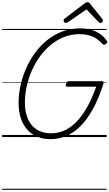

<svg xmlns="http://www.w3.org/2000/svg" viewBox="-20 -1261 1007 1766"><path d="M446 19Q376 19 321.5 -4Q267 -27 229 -70.5Q191 -114 171 -175.5Q151 -237 151 -313Q151 -391 168 -471Q185 -551 218.5 -628Q252 -705 300.5 -772Q349 -839 412 -890.5Q475 -942 552 -971Q629 -1000 718 -1000Q773 -1000 819 -987Q865 -974 901 -948.5Q937 -923 963 -885Q970 -876 966 -868.5Q962 -861 950 -854Q941 -848 934 -850Q927 -852 916 -863Q891 -891 861 -909.5Q831 -928 794 -937.5Q757 -947 713 -947Q636 -947 569 -920.5Q502 -894 446 -847.5Q390 -801 346 -740Q302 -679 271.5 -608.5Q241 -538 225 -464Q209 -390 209 -318Q209 -252 225 -199.5Q241 -147 272 -110Q303 -73 348 -54Q393 -35 451 -35Q500 -35 547 -51Q594 -67 637.5 -100Q681 -133 721 -184Q761 -235 797 -304.5Q833 -374 865 -464H598Q586 -464 584.5 -471Q583 -478 587 -489Q592 -503 597.5 -508.5Q603 -514 614 -514H916Q929 -514 931.5 -508.5Q934 -503 931 -490Q888 -355 834.5 -258Q781 -161 719 -100Q657 -39 588.5 -10Q520 19 446 19ZM586 -1050Q577 -1050 571 -1057Q565 -1064 565 -1072Q565 -1078 567 -1081.5Q569 -1085 573 -1089L755 -1227Q764 -1235 770.5 -1238Q777 -1241 785 -1241Q792 -1241 798 -1237.5Q804 -1234 809 -1226L922 -1086Q925 -1083 926 -1078.5Q927 -1074 927 -1071Q927 -1062 918.5 -1056Q910 -1050 903 -1050Q897 -1050 892.5 -1053Q888 -1056 884 -1061L776 -1175L608 -1059Q601 -1055 596 -1052.5Q591 -1050 586 -1050ZM0 475H960V485H0ZM0 -20H960V0H0ZM0 -505H960V-500H0ZM0 -995H960V-985H0Z"/></svg>

Font: Playwrite CZ Guides
Style: Regular
Weight: 400
Designer: Veronika Burian, José Scaglione
Foundry: TypeTogether
Version: Version 1.003